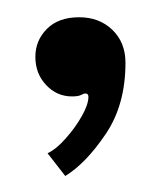

<svg xmlns="http://www.w3.org/2000/svg" viewBox="-20 -106 189 228"><path d="M57.5 103 36.5 76Q47 71 58.2 58.2Q69.5 45.5 77.2 31.8Q85 18 85 9Q85 5 81.5 5Q79.5 5 76.2 6.8Q73 8.5 65.5 8.5Q47.5 8.5 34.8 -5Q22 -18.5 22 -38.5Q22 -58 35.8 -71.8Q49.5 -85.5 74 -85.5Q98 -85.5 113.5 -70.5Q129 -55.5 129 -31.5Q129 18.5 105.5 53.2Q82 88 57.5 103Z"/></svg>

Font: Imbue 10pt Light
Style: Regular
Weight: 300
Designer: Tyler Finck
Foundry: Etcetera Type Company
Version: Version 1.102; ttfautohint (v1.8.3)